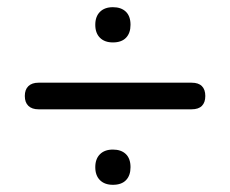

<svg xmlns="http://www.w3.org/2000/svg" viewBox="-20 -554 640 534"><path d="M87 -250Q69 -250 59 -259.5Q49 -269 49 -287Q49 -305 59 -314.5Q69 -324 87 -324H513Q532 -324 541.5 -314.5Q551 -305 551 -287Q551 -269 541.5 -259.5Q532 -250 513 -250ZM294 -40Q271 -40 258 -53Q245 -66 245 -89Q245 -112 258 -125Q271 -138 294 -138Q317 -138 330 -125.5Q343 -113 343 -89Q343 -66 330.5 -53Q318 -40 294 -40ZM294 -436Q271 -436 258 -449Q245 -462 245 -485Q245 -508 258 -521Q271 -534 294 -534Q317 -534 330 -521.5Q343 -509 343 -485Q343 -462 330.5 -449Q318 -436 294 -436Z"/></svg>

Font: Nunito ExtraLight SemiBold
Style: Regular
Weight: 600
Version: Version 3.602